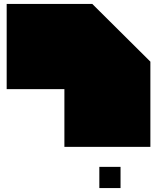

<svg xmlns="http://www.w3.org/2000/svg" viewBox="-20 -748 820 978"><path d="M486 210V102H594V210ZM746 0H308V-294H14V-728H450L746 -434Z"/></svg>

Font: El Pececito
Style: Regular
Weight: 400
Designer: deFharo
Foundry: deFharo
Version: El Pececito Version 1.000